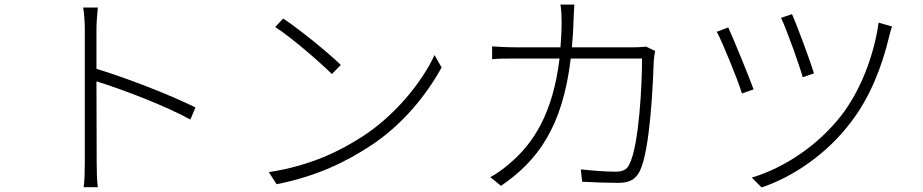

<svg xmlns="http://www.w3.org/2000/svg" viewBox="-20 -797 4040 840"><path d="M351 -84C351 -48 350 -5 346 22H408C404 -6 403 -50 403 -84L402 -441C513 -407 702 -335 813 -274L835 -327C720 -384 533 -456 402 -496V-669C402 -693 405 -736 408 -764H344C349 -735 351 -693 351 -669C351 -586 351 -128 351 -84Z M1219 -716 1184 -679C1259 -630 1382 -523 1432 -473L1471 -513C1418 -565 1290 -669 1219 -716ZM1156 -44 1190 9C1372 -27 1497 -92 1596 -156C1742 -250 1848 -385 1912 -502L1881 -556C1827 -439 1710 -293 1566 -200C1472 -139 1341 -72 1156 -44Z M2846 -574 2807 -593C2794 -592 2778 -590 2750 -590H2482C2485 -625 2488 -662 2489 -701C2490 -725 2491 -755 2493 -777H2432C2436 -754 2437 -723 2437 -700C2437 -661 2435 -625 2432 -590H2238C2199 -590 2164 -592 2133 -594V-538C2165 -541 2196 -541 2239 -541H2428C2399 -299 2312 -168 2210 -82C2186 -61 2151 -35 2125 -22L2172 16C2330 -92 2441 -238 2477 -541H2789C2789 -435 2777 -162 2733 -77C2722 -53 2701 -46 2674 -46C2630 -46 2577 -50 2521 -56L2527 -2C2581 1 2638 3 2684 3C2732 3 2759 -10 2779 -48C2825 -141 2837 -438 2840 -527C2841 -541 2843 -556 2846 -574Z M3445 -735 3397 -719C3420 -672 3477 -513 3492 -459L3541 -476C3526 -527 3466 -689 3445 -735ZM3883 -681 3824 -698C3803 -549 3742 -396 3660 -291C3561 -164 3416 -64 3269 -20L3312 23C3453 -24 3602 -128 3703 -263C3786 -371 3838 -503 3870 -637C3873 -649 3878 -669 3883 -681ZM3166 -677 3116 -658C3137 -620 3208 -449 3226 -388L3277 -406C3253 -471 3190 -625 3166 -677Z"/></svg>

Font: Noto Sans SC Light
Style: Regular
Weight: 300
Designer: Ryoko NISHIZUKA 西塚涼子 (kana, bopomofo & ideographs); Paul D. Hunt (Latin, Greek & Cyrillic); Sandoll Communications 산돌커뮤니
Foundry: Adobe
Version: Version 2.004;hotconv 1.0.118;makeotfexe 2.5.65603